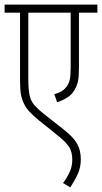

<svg xmlns="http://www.w3.org/2000/svg" viewBox="-20 -642 443 834"><path d="M403 -587H323V-353Q323 -311 319 -290.5Q315 -270 303 -250Q292 -231 272.5 -218.5Q253 -206 228 -198L216 -233Q232 -237 246 -245Q260 -253 268 -264Q279 -278 283 -296Q287 -314 287 -351V-587H103V-299Q103 -256 108 -230.5Q113 -205 128 -187Q143 -169 172 -146L256 -80Q298 -47 314.5 -18.5Q331 10 331 50Q331 85 318 113.5Q305 142 285 172L254 153Q271 130 282.5 105.5Q294 81 294 51Q294 21 282 -0.5Q270 -22 234 -51L148 -120Q124 -140 108 -157Q92 -174 84 -192Q74 -213 70.5 -234.5Q67 -256 67 -302V-587H0V-622H403Z"/></svg>

Font: Noto Sans Devanagari ExtraCondensed ExtraLight
Style: Regular
Weight: 200
Width: 2
Designer: Jelle Bosma - Monotype Design Team
Foundry: Monotype Imaging Inc.
Version: Version 2.004; ttfautohint (v1.8.4.7-5d5b)